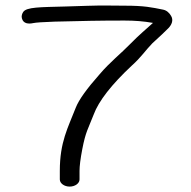

<svg xmlns="http://www.w3.org/2000/svg" viewBox="-20 -671 705 710"><path d="M274.1 -7.5V-39.2C274.1 -56.8 277.4 -83.6 284.2 -119C296.8 -184.8 305.8 -194.1 326.5 -247.6C344.6 -296.7 391.7 -357.8 467.9 -428.9C502.6 -460 517.7 -484.5 543.2 -510.7C570.7 -535.7 591 -554.8 602.5 -566.6C615.4 -579.9 622.1 -596.7 612.6 -612.3C605.8 -624 596 -632.7 583.3 -635.3C540.8 -643.8 514.5 -650 440.4 -650C420.2 -650 400 -650.2 379.8 -650.5C331.7 -651.3 270.9 -648.1 222.5 -647C128.6 -644.4 77.5 -645.2 65.6 -626.4C61.4 -619.9 58.8 -611.8 60.9 -603.5C66.2 -582.3 86.5 -582.1 103.4 -585.7C112.3 -587.6 139.3 -589.6 182.3 -591C291.9 -593.6 343 -595 440.4 -595C478.4 -595 511.6 -592.4 545.7 -586.3C520.8 -563.6 492.9 -540.6 463.6 -510.4C426.9 -472.5 387.1 -442 348.2 -396.2C301.1 -343 271.6 -302.2 260.1 -272.7C231.2 -198.2 201.2 -146.1 201.2 -39.1V-7.4C201.2 7 217.7 19 237.6 19C257.6 19 274.1 7 274.1 -7.5Z"/></svg>

Font: MewTooHand
Style: BdWide
Weight: 400
Designer: Mew Too, Robert Jablonski
Version: Version 0.77